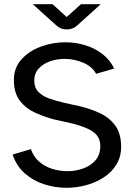

<svg xmlns="http://www.w3.org/2000/svg" viewBox="-20 -881 636 913"><path d="M296 12Q241 12 189 -5Q137 -22 97.5 -57Q58 -92 40 -146L127 -172Q139 -136 166 -112.5Q193 -89 228.5 -78Q264 -67 300 -67Q340 -67 376 -80Q412 -93 434.5 -119.5Q457 -146 457 -186Q457 -227 427 -251Q397 -275 323 -294L238 -313Q192 -325 147.5 -345Q103 -365 74.5 -402Q46 -439 46 -501Q46 -558 81.5 -598Q117 -638 173.5 -659Q230 -680 291 -680Q338 -680 383.5 -666.5Q429 -653 465.5 -625.5Q502 -598 523 -555L437 -530Q418 -565 375.5 -583Q333 -601 287 -601Q251 -601 218 -589.5Q185 -578 164 -555Q143 -532 143 -497Q143 -464 162.5 -444Q182 -424 214.5 -412.5Q247 -401 286 -392L359 -376Q410 -364 455 -343Q500 -322 528 -284Q556 -246 556 -182Q556 -136 534 -99.5Q512 -63 475 -38.5Q438 -14 391.5 -1Q345 12 296 12ZM298 -741Q268 -741 248 -760L136 -861H230L297 -800L365 -861H459L347 -760Q327 -741 298 -741Z"/></svg>

Font: Atkinson Hyperlegible
Style: Regular
Weight: 400
Designer: Elliott Scott, Megan Eiswerth, Linus Boman, Theodore Petrosky
Foundry: Braille Institute
Version: Version 1.006; ttfautohint (v1.8.3)